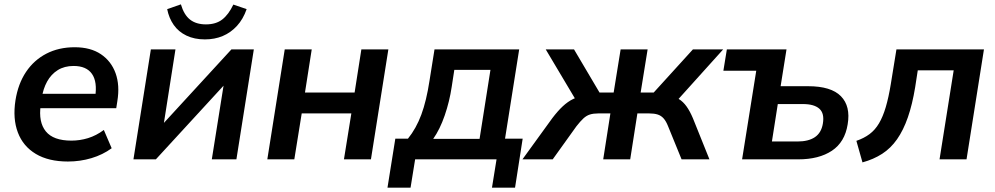

<svg xmlns="http://www.w3.org/2000/svg" viewBox="-20 -732 4571 882"><path d="M292 10Q203 10 144.5 -25Q86 -60 62 -123.5Q38 -187 51 -271Q63 -347 99.5 -401.5Q136 -456 193 -485.5Q250 -515 323 -515Q396 -515 443.5 -483Q491 -451 511 -395.5Q531 -340 519 -267L514 -235H147L157 -301H436L417 -285Q428 -356 402.5 -392.5Q377 -429 318 -429Q276 -429 245.5 -410Q215 -391 196.5 -357.5Q178 -324 172 -282L167 -249Q156 -171 190.5 -128.5Q225 -86 308 -86Q347 -86 384.5 -97.5Q422 -109 457 -135L493 -51Q452 -21 400 -5.5Q348 10 292 10Z M593 0 673 -505H786L726 -123L693 -124L1043 -505H1146L1066 0H953L1014 -383L1047 -382L696 0ZM921 -551Q873 -551 836.5 -568.5Q800 -586 778 -617.5Q756 -649 748 -690L811 -712Q825 -664 853 -642Q881 -620 926 -620Q972 -620 1001 -642.5Q1030 -665 1052 -711L1113 -690Q1097 -644 1068.5 -613Q1040 -582 1003 -566.5Q966 -551 921 -551Z M1208 0 1288 -505H1412L1381 -307H1609L1640 -505H1764L1684 0H1560L1594 -211H1366L1332 0Z M1760 130 1796 -95H1854Q1892 -142 1915.5 -205.5Q1939 -269 1953 -361L1976 -505H2365L2300 -95H2381L2346 130H2240L2261 0H1887L1866 130ZM1970 -94H2183L2233 -411H2067L2055 -333Q2045 -266 2023 -202Q2001 -138 1970 -94Z M2380 0 2517 -189Q2542 -222 2565 -243.5Q2588 -265 2612.5 -277Q2637 -289 2665 -292L2637 -253L2487 -505H2617L2734 -307H2799L2831 -505H2955L2923 -307H2983L3163 -505H3302L3075 -253L3053 -292Q3079 -289 3098.5 -277Q3118 -265 3133.5 -243.5Q3149 -222 3163 -189L3239 0H3111L3049 -152Q3040 -175 3028.5 -188Q3017 -201 3001 -206Q2985 -211 2962 -211H2908L2875 0H2751L2784 -211H2729Q2706 -211 2690 -206Q2674 -201 2660 -188Q2646 -175 2628 -152L2519 0Z M3389 0 3454 -407H3303L3319 -505H3593L3566 -336H3692Q3798 -336 3843 -290Q3888 -244 3874 -161Q3861 -79 3801.5 -39.5Q3742 0 3647 0ZM3526 -82H3643Q3694 -82 3723.5 -102Q3753 -122 3760 -164Q3768 -211 3744 -232.5Q3720 -254 3668 -254H3553Z M3942 14 3914 -85Q3949 -97 3974.5 -116Q4000 -135 4018 -165.5Q4036 -196 4049 -240Q4062 -284 4072 -345L4098 -505H4500L4420 0H4296L4361 -409H4196L4184 -331Q4171 -252 4150.5 -193Q4130 -134 4101 -92.5Q4072 -51 4032.5 -25.5Q3993 0 3942 14Z"/></svg>

Font: Mulish ExtraLight
Style: Italic
Weight: 200
Italic angle: -9°
Designer: Vernon Adams
Foundry: Vernon Adams
Version: Version 3.603